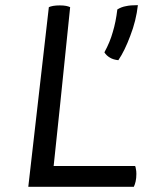

<svg xmlns="http://www.w3.org/2000/svg" viewBox="-20 -719 572 739"><path d="M510.7 -699.2Q481.4 -699.2 464.8 -695.3Q447.3 -692.4 431.6 -682.6Q425.8 -633.8 414.1 -595.7Q403.3 -556.6 381.8 -517.6Q389.6 -504.9 403.3 -497.1Q416 -489.3 435.5 -487.3Q460 -523.4 481.4 -581.1Q503.9 -638.7 510.7 -699.2ZM495.1 0Q499 -7.8 502 -20.5Q504.9 -33.2 504.9 -49.8Q504.9 -61.5 502.9 -69.3Q502 -77.1 500 -80.1Q395.5 -80.1 186.5 -80.1Q203.1 -232.4 250 -691.4Q244.1 -694.3 234.4 -696.3Q224.6 -698.2 210 -698.2Q195.3 -698.2 184.6 -696.3Q173.8 -694.3 168 -691.4Q141.6 -460.9 88.9 0Q190.4 0 495.1 0Z"/></svg>

Font: cl
Style: Italic
Weight: 400
Designer: Mitja Miklavcic
Version: Version 7.504; 2011; Build 1022